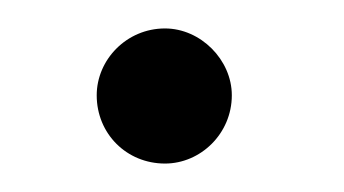

<svg xmlns="http://www.w3.org/2000/svg" viewBox="-20 -107 242 135"><path d="M143 -40C143 -65 121 -87 96 -87C69 -87 48 -65 48 -40C48 -13 69 8 96 8C121 8 143 -13 143 -40Z"/></svg>

Font: GFS Philostratos
Style: Regular
Weight: 400
Designer: George D. Matthiopoulos
Foundry: George D. Matthiopoulos
Version: Version 1.000